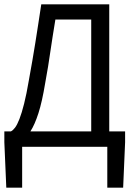

<svg xmlns="http://www.w3.org/2000/svg" viewBox="-23 -676 596 884"><path d="M79 188V0H471V188H544L553 -21V-71H480V-656H167Q159 -604 152.5 -561Q146 -518 139.5 -478Q133 -438 126 -397Q119 -356 110 -307Q99 -242 88 -198.5Q77 -155 66.5 -128Q56 -101 46 -88Q36 -75 27 -71H-3V-21L6 188ZM117 -71Q137 -102 154 -155Q171 -208 185 -293Q193 -335 198.5 -370.5Q204 -406 209 -439.5Q214 -473 219.5 -508.5Q225 -544 232 -586H397V-71Z"/></svg>

Font: Codetta
Style: Regular
Weight: 400
Italic angle: -11°
Designer: Ulrich Proeller
Foundry: PROSA GmbH
Version: Version 2.00;September 29, 2018;FontCreator 11.5.0.2427 64-b